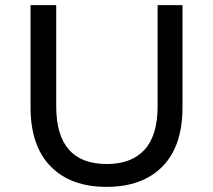

<svg xmlns="http://www.w3.org/2000/svg" viewBox="-20 -720 831 748"><path d="M99 -302V-700H199V-306Q199 -81 396 -81Q492 -81 543 -136.5Q594 -192 594 -306V-700H691V-302Q691 -151 613 -71.5Q535 8 395 8Q255 8 177 -72Q99 -152 99 -302Z"/></svg>

Font: APTA Sans Medium
Style: Bold
Weight: 500
Version: Version 7.200